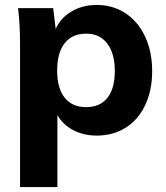

<svg xmlns="http://www.w3.org/2000/svg" viewBox="-20 -540 671 776"><path d="M595 -253Q595 -175 567 -115.5Q539 -56 488 -24Q437 8 371 8Q318 8 276 -14Q234 -36 212 -75V216H61V-362Q61 -443 53 -507H195L205 -423Q225 -468 269.5 -494Q314 -520 371 -520Q436 -520 487 -486.5Q538 -453 566.5 -392Q595 -331 595 -253ZM444 -253Q444 -324 413.5 -364Q383 -404 328 -404Q272 -404 241.5 -365.5Q211 -327 211 -255Q211 -183 241.5 -145Q272 -107 328 -107Q384 -107 414 -144.5Q444 -182 444 -253Z"/></svg>

Font: Muli ExtraBold
Style: Regular
Weight: 800
Designer: Vernon Adams
Foundry: Vernon Adams
Version: Version 2.000